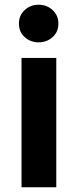

<svg xmlns="http://www.w3.org/2000/svg" viewBox="-20 -784 326 812"><path d="M227 -684Q227 -719 202.5 -741.5Q178 -764 143 -764Q109 -764 84.5 -741.5Q60 -719 60 -684Q60 -649 84.5 -627Q109 -605 143 -605Q178 -605 202.5 -627Q227 -649 227 -684ZM218 8V-539H71V8Z"/></svg>

Font: Repo Bold
Style: Bold
Weight: 700
Designer: Stefan Peev
Foundry: Context Ltd
Version: Version 1.502